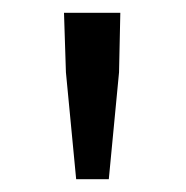

<svg xmlns="http://www.w3.org/2000/svg" viewBox="-20 -710 290 300"><path d="M99 -430H150L166 -597L168 -690H80L83 -597Z"/></svg>

Font: DAIFUKU Sans
Style: Regular
Weight: 400
Designer: Original font ‘Source Han Sans JP’ : Paul D. Hunt
Foundry: Daifuku
Version: Version 1.000